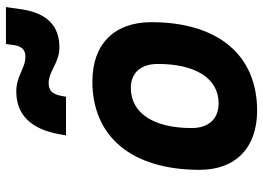

<svg xmlns="http://www.w3.org/2000/svg" viewBox="-136 -712 859 626"><g transform="rotate(-90 293.0 -399.5)"><path d="M245.1 9.8C426.3 9.8 533.2 -118.2 533.2 -335C533.2 -456.1 461.4 -527.3 339.8 -527.3C158.7 -527.3 51.8 -397.5 51.8 -177.7C51.8 -60.1 123.5 9.8 245.1 9.8ZM164.1 -613.3H290L293 -628.9C298.8 -659.7 311.5 -669.9 335.4 -669.9C373 -669.9 400.9 -634.8 450.7 -634.8C520 -634.8 560.5 -673.3 574.2 -752L582.5 -809.1H461.9L458 -779.8C454.1 -757.3 441.9 -745.6 421.4 -745.6C381.8 -745.6 358.4 -775.4 307.6 -775.4C231.4 -775.4 184.1 -728 167.5 -632.8ZM268.6 -115.7C217.8 -115.7 188 -148.4 188 -203.6C188 -328.1 236.8 -401.9 318.8 -401.9C368.2 -401.9 397 -369.1 397 -314C397 -189.5 349.1 -115.7 268.6 -115.7Z"/></g></svg>

Font: Cascadia Mono PL
Style: Bold Italic
Weight: 700
Italic angle: -10°
Monospace: yes
Designer: Aaron Bell
Foundry: Saja Typeworks
Version: Version 2404.023